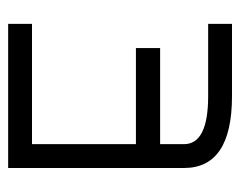

<svg xmlns="http://www.w3.org/2000/svg" viewBox="-80 -520 600 480"><g transform="rotate(-90 220.0 -280.0)"><path d="M400.4 0Q355.5 0 219.7 0Q40 0 40 -120.1Q40 -240.2 40 -559.6Q160.2 -559.6 400.4 -559.6Q400.4 -544.9 400.4 -500Q325.2 -500 99.6 -500Q99.6 -434.6 99.6 -240.2Q160.2 -240.2 339.8 -240.2Q339.8 -224.6 339.8 -179.7Q280.3 -179.7 99.6 -179.7Q99.6 -179.7 99.6 -120.1Q99.6 -59.6 219.7 -59.6Q280.3 -59.6 400.4 -59.6Q400.4 -44.9 400.4 0Z"/></g></svg>

Font: Moonwalk
Style: Regular
Weight: 400
Designer: BarCoded
Foundry: BarCoded
Version: Version 1.0